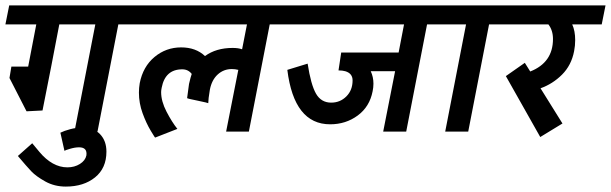

<svg xmlns="http://www.w3.org/2000/svg" viewBox="-44 -486 2256 709"><path d="M393 -396 316 0H231L308 -396H175L145 -240L113 -78L54 -75L-9 -198L-2 -240H60L90 -396H-24L-10 -466H496L482 -396Z M349 74Q349 135 307 169Q265 203 199 203Q157 203 123 184Q89 165 71.5 146.5Q54 128 22 90L75 43Q79 48 102 75.5Q125 103 151 117.5Q177 132 205 132Q231 132 251 119.5Q271 107 275 88Q279 58 248 58Q233 58 214.5 63.5Q196 69 194 71L179 4Q193 -3 215.5 -9Q238 -15 261 -15Q302 -15 325.5 9.5Q349 34 349 74Z M952 -396 875 0H791L836 -228Q824 -231 812 -231Q782 -231 760 -211Q738 -191 731 -155Q725 -119 725 -105Q725 -106 687 -114Q646 -122 647 -124L654 -176Q660 -202 664 -213Q651 -230 629 -230Q566 -230 553 -162Q551 -152 551 -146Q551 -112 571 -73.5Q591 -35 611 -10L529 22Q529 24 512.5 -3.5Q496 -31 482.5 -68Q469 -105 469 -144Q469 -161 472 -179Q484 -240 526.5 -275.5Q569 -311 625 -311Q679 -311 713 -279Q754 -309 815 -309Q836 -309 850 -304L868 -396H448L462 -466H1055L1041 -396Z M1533 -396 1456 0H1371L1415 -223H1325Q1335 -202 1335 -177Q1335 -163 1332 -149Q1321 -92 1277 -59.5Q1233 -27 1175 -27Q1042 -27 1017 -228L1092 -251Q1104 -173 1123 -140Q1142 -107 1179 -107Q1212 -107 1235 -130Q1258 -153 1258 -189Q1258 -215 1231 -223Q1220 -226 1206 -226L1216 -292H1428L1448 -396H1007L1021 -466H1636L1622 -396Z M1762 -396 1685 0H1600L1677 -396H1588L1602 -466H1863L1849 -396Z M2069 -396Q2080 -372 2080 -338Q2080 -317 2076 -297Q2066 -245 2031.5 -210.5Q1997 -176 1952 -160L2033 -30Q2020 -22 1992 -5Q1964 12 1951 20L1824 -205L1894 -254L1914 -222Q1998 -255 1998 -342Q1998 -374 1981 -396H1815L1829 -466H2192L2178 -396Z"/></svg>

Font: Cambay Devanagari
Style: Bold Italic
Weight: 700
Designer: Pooja Saxena
Foundry: Pooja Saxena
Version: Version 1.005;PS 001.005;hotconv 1.0.70;makeotf.lib2.5.58329